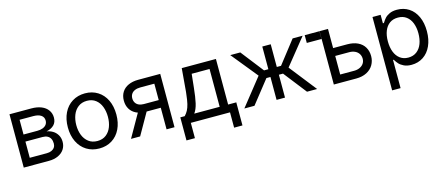

<svg xmlns="http://www.w3.org/2000/svg" viewBox="-48 -1091 4285 1844"><g transform="rotate(-15 2094.0 -169.0)"><path d="M67.4 -530.3H284.2Q341.8 -530.3 383.8 -513.2Q425.8 -496.1 448.7 -463.9Q471.7 -431.6 471.7 -389.6Q471.7 -343.8 444.3 -316.4Q417 -289.1 369.1 -279.3Q401.4 -274.4 429.2 -257.8Q457 -241.2 474.6 -211.9Q492.2 -182.6 492.2 -142.6Q492.2 -101.6 471.2 -69.3Q450.2 -37.1 410.6 -18.6Q371.1 0 317.4 0H67.4ZM406.2 -149.4Q406.2 -176.8 396 -196.8Q385.7 -216.8 365.7 -227.1Q345.7 -237.3 317.4 -237.3H147.5V-76.2H317.4Q344.7 -76.2 364.7 -85.4Q384.8 -94.7 395.5 -110.8Q406.2 -127 406.2 -149.4ZM387.7 -382.8Q387.7 -417 360.4 -435.5Q333 -454.1 284.2 -454.1H147.5V-307.6H284.2Q316.4 -307.6 339.8 -316.9Q363.3 -326.2 375.5 -342.8Q387.7 -359.4 387.7 -382.8Z M576.2 -262.7Q576.2 -344.7 606.4 -406.7Q636.7 -468.8 691.9 -502.9Q747.1 -537.1 818.4 -537.1Q889.6 -537.1 944.3 -502.9Q999 -468.8 1028.8 -406.7Q1058.6 -344.7 1058.6 -262.7Q1058.6 -181.6 1028.8 -119.6Q999 -57.6 944.3 -23.4Q889.6 10.7 818.4 10.7Q747.1 10.7 691.9 -23.4Q636.7 -57.6 606.4 -119.6Q576.2 -181.6 576.2 -262.7ZM974.6 -262.7Q974.6 -317.4 957.5 -362.8Q940.4 -408.2 905.3 -435.5Q870.1 -462.9 818.4 -462.9Q766.6 -462.9 731 -435.5Q695.3 -408.2 677.7 -362.8Q660.2 -317.4 660.2 -262.7Q660.2 -208 677.7 -163.1Q695.3 -118.2 731 -90.8Q766.6 -63.5 818.4 -63.5Q870.1 -63.5 905.3 -90.8Q940.4 -118.2 957.5 -163.1Q974.6 -208 974.6 -262.7Z M1487.3 -454.1H1347.7Q1316.4 -454.1 1293.5 -444.3Q1270.5 -434.6 1258.3 -416Q1246.1 -397.5 1246.1 -372.1Q1246.1 -347.7 1257.3 -329.1Q1268.6 -310.5 1289.6 -300.8Q1310.5 -291 1338.9 -291H1508.8V-214.8H1338.9Q1284.2 -214.8 1244.6 -233.9Q1205.1 -252.9 1183.6 -288.6Q1162.1 -324.2 1162.1 -372.1Q1162.1 -420.9 1184.6 -456.5Q1207 -492.2 1249 -511.2Q1291 -530.3 1347.7 -530.3H1566.4V0H1487.3ZM1284.2 -264.6H1375L1224.6 0H1133.8Z M1644.5 -77.1H1688.5Q1708 -97.7 1721.2 -122.1Q1734.4 -146.5 1743.2 -183.1Q1752 -219.7 1757.8 -275.4Q1759.8 -287.1 1760.7 -298.8Q1761.7 -310.5 1762.7 -322.3L1780.3 -530.3H2120.1V-77.1H2201.2V152.3H2118.2V0H1728.5V152.3H1644.5ZM2036.1 -77.1V-453.1H1858.4L1844.7 -322.3Q1835 -225.6 1821.8 -168.5Q1808.6 -111.3 1783.2 -77.1Z M2474.6 -269.5 2262.7 -530.3H2362.3L2538.1 -304.7H2581.1V-530.3H2665V-304.7H2707L2882.8 -530.3H2982.4L2772.5 -269.5L2984.4 0H2883.8L2706.1 -227.5H2665V0H2581.1V-227.5H2541L2361.3 0H2260.7Z M3149.4 -453.1H3002.9V-530.3H3149.4ZM3567.4 -171.9Q3567.4 -124 3544.9 -85Q3522.5 -45.9 3478.5 -22.9Q3434.6 0 3374 0H3150.4V-530.3H3234.4V-77.1H3374Q3405.3 -77.1 3430.2 -88.9Q3455.1 -100.6 3468.8 -121.1Q3482.4 -141.6 3482.4 -168Q3482.4 -195.3 3468.8 -216.8Q3455.1 -238.3 3430.2 -250Q3405.3 -261.7 3374 -261.7H3220.7V-339.8H3374Q3435.5 -339.8 3479 -318.8Q3522.5 -297.9 3544.9 -259.8Q3567.4 -221.7 3567.4 -171.9Z M3676.8 -530.3H3757.8V-446.3H3767.6L3770.5 -450.2Q3784.2 -472.7 3800.3 -490.7Q3816.4 -508.8 3846.2 -522.9Q3876 -537.1 3920.9 -537.1Q3987.3 -537.1 4038.6 -503.9Q4089.8 -470.7 4118.2 -408.7Q4146.5 -346.7 4146.5 -263.7Q4146.5 -181.6 4118.2 -119.1Q4089.8 -56.6 4038.6 -22.9Q3987.3 10.7 3921.9 10.7Q3877 10.7 3846.2 -4.4Q3815.4 -19.5 3799.3 -37.6Q3783.2 -55.7 3768.6 -79.1L3767.6 -81.1H3760.7V199.2H3676.8ZM3910.2 -64.5Q3959 -64.5 3993.7 -90.8Q4028.3 -117.2 4045.4 -162.6Q4062.5 -208 4062.5 -265.6Q4062.5 -322.3 4045.4 -366.7Q4028.3 -411.1 3994.1 -436.5Q3960 -461.9 3910.2 -461.9Q3861.3 -461.9 3827.6 -437.5Q3793.9 -413.1 3776.4 -369.1Q3758.8 -325.2 3758.8 -265.6Q3758.8 -206.1 3776.4 -160.6Q3793.9 -115.2 3828.1 -89.8Q3862.3 -64.5 3910.2 -64.5Z"/></g></svg>

Font: Pretendard JP Variable
Style: Regular
Weight: 400
Designer: Base glyphs from Inter by Rasmus Andersson; Hangul glyphs from Noto Sans CJK(Source Han Sans) by Jang Soo-young and Kang
Foundry: Kil Hyung-jin
Version: Version 1.307;Glyphs 3.2 (3192)